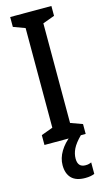

<svg xmlns="http://www.w3.org/2000/svg" viewBox="-142 -760 575 1035"><g transform="rotate(-15 146.0 -242.5)"><path d="M261 0H31V-55L96 -79V-635L31 -659V-714H261V-659L195 -635V-79L261 -55ZM174 115Q174 163 217 163Q230 163 237.5 160.5Q245 158 250 156V220Q241 224 228 226.5Q215 229 198 229Q147 229 122 203.5Q97 178 97 131Q97 92 119.5 54.5Q142 17 181 -12L234 0Q200 34 187 61Q174 88 174 115Z"/></g></svg>

Font: Noto Sans Telugu ExtraCondensed Medium
Style: Regular
Weight: 500
Width: 2
Designer: Jelle Bosma - Monotype Design Team
Foundry: Monotype Imaging Inc.
Version: Version 2.005; ttfautohint (v1.8.4.7-5d5b)